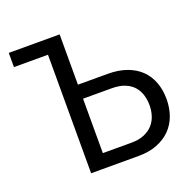

<svg xmlns="http://www.w3.org/2000/svg" viewBox="-125 -838 972 965"><g transform="rotate(-20 360.5 -355.0)"><path d="M202 0V-634H20V-710H292V-441H451Q509 -441 553 -425Q597 -409 626.5 -380Q656 -351 671 -310.5Q686 -270 686 -221Q686 -174 671.5 -133.5Q657 -93 628 -63.5Q599 -34 556 -17Q513 0 457 0ZM292 -75H446Q485 -75 513.5 -87Q542 -99 560 -119Q578 -139 586.5 -165.5Q595 -192 595 -221Q595 -249 587.5 -275Q580 -301 562.5 -321.5Q545 -342 516 -354Q487 -366 444 -366H292Z"/></g></svg>

Font: Rising Sun
Style: Regular
Weight: 400
Designer: Matt McInerney, Pablo Impallari, Rodrigo Fuenzalida (Raleway font), Stephen Hutchings (Greek), Cristiano Sobral (main ch
Foundry: The Rising Sun Project Authors
Version: Version 4.327; ttfautohint (v1.8.4.7-5d5b-dirty)